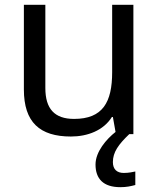

<svg xmlns="http://www.w3.org/2000/svg" viewBox="-20 -556 658 796"><path d="M448 116C448 75 471 43 516 0H533V-536H445V-257C445 -132 406 -63 287 -63C206 -63 168 -105 168 -191V-536H79V-185C79 -49 145 10 274 10C343 10 409 -15 444 -71H448L459 -9C421 21 376 73 376 126C376 185 408 220 479 220C505 220 522 216 541 211V155C530 157 515 161 493 161C465 161 448 146 448 116Z"/></svg>

Font: Noto Sans Syriac Western
Style: Regular
Weight: 400
Designer: Patrick Giasson and the Monotype Design Team
Foundry: Monotype Imaging Inc.
Version: Version 3.000